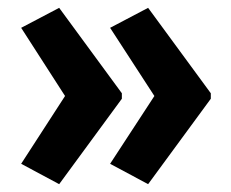

<svg xmlns="http://www.w3.org/2000/svg" viewBox="-20 -519 589 490"><path d="M518 -267 358 -49 261 -101 374 -274 261 -448 358 -499 518 -281ZM291 -267 131 -49 34 -101 146 -274 34 -448 131 -499 291 -281Z"/></svg>

Font: Noto Sans Condensed
Style: Regular
Weight: 400
Width: 3
Version: Version 2.013